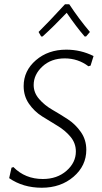

<svg xmlns="http://www.w3.org/2000/svg" viewBox="-20 -876 477 901"><path d="M173 -705 161 -726Q203 -767 285 -856H305Q349 -789 402 -726L384 -705H377Q338 -750 293 -816Q234 -754 180 -705ZM291 -643Q359 -643 419 -613L405 -568L395 -565Q346 -602 284 -602Q220 -602 179 -564Q138 -526 138 -477Q138 -441 163.5 -411.5Q189 -382 225.5 -361Q262 -340 298 -316.5Q334 -293 359.5 -256.5Q385 -220 385 -173Q385 -98 325 -46.5Q265 5 176 5Q88 5 23 -40L34 -89L43 -92Q98 -36 181 -36Q248 -36 292 -74.5Q336 -113 336 -165Q336 -204 311 -234Q286 -264 250 -285.5Q214 -307 177.5 -330Q141 -353 116 -389Q91 -425 91 -472Q91 -544 148.5 -593.5Q206 -643 291 -643Z"/></svg>

Font: Alegreya Sans Light
Style: Italic
Weight: 300
Italic angle: -7°
Designer: Juan Pablo del Peral
Foundry: Huerta Tipografica
Version: Version 2.007